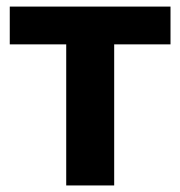

<svg xmlns="http://www.w3.org/2000/svg" viewBox="-20 -566 550 586"><path d="M182.1 0V-430.6H9.8V-545.9H500.4V-430.6H328.5V0Z"/></svg>

Font: Inter Variable LoSnoCo
Style: Regular
Weight: 400
Designer: Rasmus Andersson
Foundry: rsms
Version: Version 4.000;git-a52131595; featfreeze: case,dlig,ss01,ss02